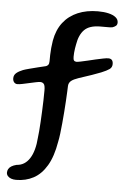

<svg xmlns="http://www.w3.org/2000/svg" viewBox="-68 -684 616 955"><g transform="rotate(5 240.5 -206.5)"><path d="M48.9 229Q35 229 24 225Q13.1 220.9 6.9 213.5Q0.8 206.1 0.8 196.5Q0.8 187.1 5.3 178.9Q9.8 170.8 19.6 164.6Q29.4 158.4 45.4 154.4Q85.9 152.2 110.2 114.7Q134.4 77.2 139.2 8.8Q140.9 -2.8 142.5 -23.2Q144.2 -43.6 145.7 -69.3Q147.2 -95 148.4 -122.9Q149.6 -150.8 150.4 -177.5Q151.1 -204.2 151.1 -226.4Q151.1 -251.7 144.4 -259Q137.8 -266.4 126.9 -266.4Q119.1 -266.4 104 -263.2Q88.8 -260.1 71.4 -256.1Q53.9 -252.1 38.5 -249Q23.1 -245.9 14.2 -245.9Q4.2 -245.9 -2.4 -253.3Q-8.9 -260.8 -8.9 -273.3Q-8.9 -289.2 3.1 -299.6Q15.2 -310 35.8 -318.1Q45.6 -321.8 66.7 -327.3Q87.8 -332.9 110.5 -338.5Q133.2 -344.1 147.6 -347.4Q153.9 -349 158.8 -355Q163.6 -360.9 163.6 -373.2Q163.6 -388.8 164 -405.2Q164.4 -421.5 166.1 -439.5Q167.8 -457.4 170.9 -476.7Q180.5 -530.9 208.8 -567.6Q237.1 -604.2 281.4 -623Q325.8 -641.8 382.2 -641.8Q411.6 -641.8 434.6 -636.5Q457.7 -631.2 470.9 -620.6Q484.2 -610.1 484.2 -594.6Q484.2 -583.4 477.7 -578Q471.2 -572.6 461.1 -569Q451 -566.9 435 -567.4Q419.1 -567.8 399.4 -567.4Q345.8 -567.1 320.8 -541.9Q295.8 -516.7 287.8 -468.1Q285.9 -459.2 284.2 -447.9Q282.4 -436.7 281.6 -425.8Q280.8 -414.9 280.8 -405.8Q280.8 -392.7 284.5 -387.8Q288.1 -382.8 296.2 -382.2Q302.2 -382.1 317.3 -385.1Q332.3 -388.1 351.9 -392.8Q371.6 -397.6 391.5 -402.2Q411.5 -406.8 428.1 -410Q444.6 -413.3 453.4 -413.3Q465.9 -413.3 471.7 -406.6Q477.6 -399.9 477.6 -386.4Q477.6 -370.1 464.8 -360.9Q452.1 -351.7 424.3 -340.4Q405.9 -332.9 379.3 -323.8Q352.8 -314.6 313.9 -302Q290.2 -294 278.4 -284.6Q266.6 -275.1 265.6 -258.9Q265.2 -249.1 264.4 -229.2Q263.5 -209.3 262 -183.4Q260.5 -157.4 258.3 -128.7Q256.1 -99.9 253.5 -71.8Q250.9 -43.6 247.9 -19.2Q244.9 5.2 241.2 22.1Q228.7 96.4 201.6 142Q174.5 187.6 135.8 208.3Q97.1 229 48.9 229Z"/></g></svg>

Font: Gluten Thin
Style: Regular
Weight: 100
Designer: Tyler Finck
Foundry: Etcetera Type Company
Version: Version 1.300